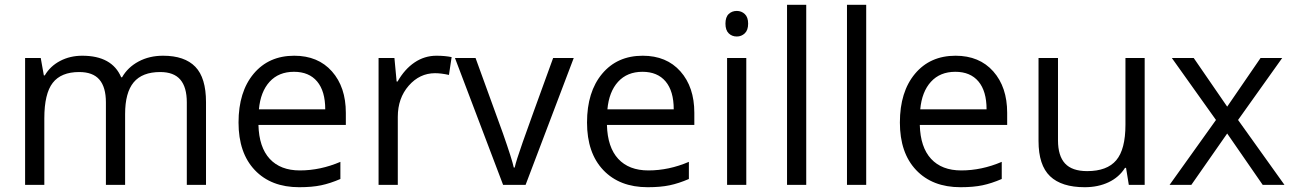

<svg xmlns="http://www.w3.org/2000/svg" viewBox="-20 -780 5459 810"><path d="M768.1 0V-348.1Q768.1 -412.1 740.7 -444.1Q713.4 -476.1 655.8 -476.1Q580.1 -476.1 543.9 -432.6Q507.8 -389.2 507.8 -298.8V0H426.8V-348.1Q426.8 -412.1 399.4 -444.1Q372.1 -476.1 314 -476.1Q237.8 -476.1 202.4 -430.4Q167 -384.8 167 -280.8V0H85.9V-535.2H151.9L165 -461.9H168.9Q191.9 -501 233.6 -522.9Q275.4 -544.9 327.1 -544.9Q452.6 -544.9 491.2 -454.1H495.1Q519 -496.1 564.5 -520.5Q609.9 -544.9 668 -544.9Q758.8 -544.9 804 -498.3Q849.1 -451.7 849.1 -349.1V0Z M1242.2 9.8Q1123.5 9.8 1054.9 -62.5Q986.3 -134.8 986.3 -263.2Q986.3 -392.6 1050 -468.8Q1113.8 -544.9 1221.2 -544.9Q1321.8 -544.9 1380.4 -478.8Q1439 -412.6 1439 -304.2V-252.9H1070.3Q1072.8 -158.7 1117.9 -109.9Q1163.1 -61 1245.1 -61Q1331.5 -61 1416 -97.2V-24.9Q1373 -6.3 1334.7 1.7Q1296.4 9.8 1242.2 9.8ZM1220.2 -477.1Q1155.8 -477.1 1117.4 -435.1Q1079.1 -393.1 1072.3 -318.8H1352.1Q1352.1 -395.5 1317.9 -436.3Q1283.7 -477.1 1220.2 -477.1Z M1821.3 -544.9Q1856.9 -544.9 1885.3 -539.1L1874 -463.9Q1840.8 -471.2 1815.4 -471.2Q1750.5 -471.2 1704.3 -418.5Q1658.2 -365.7 1658.2 -287.1V0H1577.1V-535.2H1644L1653.3 -436H1657.2Q1687 -488.3 1729 -516.6Q1771 -544.9 1821.3 -544.9Z M2102.5 0 1899.4 -535.2H1986.3L2101.6 -217.8Q2140.6 -106.4 2147.5 -73.2H2151.4Q2156.7 -99.1 2185.3 -180.4Q2213.9 -261.7 2313.5 -535.2H2400.4L2197.3 0Z M2712.4 9.8Q2593.8 9.8 2525.1 -62.5Q2456.5 -134.8 2456.5 -263.2Q2456.5 -392.6 2520.3 -468.8Q2584 -544.9 2691.4 -544.9Q2792 -544.9 2850.6 -478.8Q2909.2 -412.6 2909.2 -304.2V-252.9H2540.5Q2543 -158.7 2588.1 -109.9Q2633.3 -61 2715.3 -61Q2801.8 -61 2886.2 -97.2V-24.9Q2843.3 -6.3 2804.9 1.7Q2766.6 9.8 2712.4 9.8ZM2690.4 -477.1Q2626 -477.1 2587.6 -435.1Q2549.3 -393.1 2542.5 -318.8H2822.3Q2822.3 -395.5 2788.1 -436.3Q2753.9 -477.1 2690.4 -477.1Z M3128.4 0H3047.4V-535.2H3128.4ZM3040.5 -680.2Q3040.5 -708 3054.2 -720.9Q3067.9 -733.9 3088.4 -733.9Q3107.9 -733.9 3122.1 -720.7Q3136.2 -707.5 3136.2 -680.2Q3136.2 -652.8 3122.1 -639.4Q3107.9 -626 3088.4 -626Q3067.9 -626 3054.2 -639.4Q3040.5 -652.8 3040.5 -680.2Z M3381.3 0H3300.3V-759.8H3381.3Z M3634.3 0H3553.2V-759.8H3634.3Z M4032.2 9.8Q3913.6 9.8 3845 -62.5Q3776.4 -134.8 3776.4 -263.2Q3776.4 -392.6 3840.1 -468.8Q3903.8 -544.9 4011.2 -544.9Q4111.8 -544.9 4170.4 -478.8Q4229 -412.6 4229 -304.2V-252.9H3860.4Q3862.8 -158.7 3908 -109.9Q3953.1 -61 4035.2 -61Q4121.6 -61 4206.1 -97.2V-24.9Q4163.1 -6.3 4124.8 1.7Q4086.4 9.8 4032.2 9.8ZM4010.3 -477.1Q3945.8 -477.1 3907.5 -435.1Q3869.1 -393.1 3862.3 -318.8H4142.1Q4142.1 -395.5 4107.9 -436.3Q4073.7 -477.1 4010.3 -477.1Z M4443.4 -535.2V-188Q4443.4 -122.6 4473.1 -90.3Q4502.9 -58.1 4566.4 -58.1Q4650.4 -58.1 4689.2 -104Q4728 -149.9 4728 -253.9V-535.2H4809.1V0H4742.2L4730.5 -71.8H4726.1Q4701.2 -32.2 4657 -11.2Q4612.8 9.8 4556.2 9.8Q4458.5 9.8 4409.9 -36.6Q4361.3 -83 4361.3 -185.1V-535.2Z M5109.9 -273.9 4923.8 -535.2H5016.1L5157.2 -330.1L5297.9 -535.2H5389.2L5203.1 -273.9L5398.9 0H5307.1L5157.2 -216.8L5005.9 0H4914.1Z"/></svg>

Font: f05544669
Style: Regular
Weight: 400
Foundry: Ascender Corporation
Version: Version 1.10